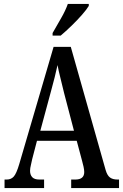

<svg xmlns="http://www.w3.org/2000/svg" viewBox="-20 -951 622 971"><path d="M3 0V-43H14Q36 -43 49.5 -58Q63 -73 77 -120L251 -714H338L514 -92Q522 -64 536 -53.5Q550 -43 574 -43H582V0H340V-43H361Q406 -43 406 -81Q406 -92 402.5 -108Q399 -124 395 -138L368 -239H167L143 -147Q141 -135 136.5 -117.5Q132 -100 132 -87Q132 -67 143 -55Q154 -43 179 -43H203V0ZM184 -290H354L304 -481Q294 -524 285 -559Q276 -594 271 -622Q265 -594 256.5 -560Q248 -526 238 -490ZM246 -784Q267 -821 289 -859Q311 -897 323 -931H429V-921Q419 -904 395 -876.5Q371 -849 341.5 -820.5Q312 -792 287 -771H246Z"/></svg>

Font: Noto Serif Hebrew ExtraCondensed Medium
Style: Regular
Weight: 500
Width: 2
Designer: Monotype Design Team
Foundry: Monotype Imaging Inc.
Version: Version 2.004; ttfautohint (v1.8.4.7-5d5b)